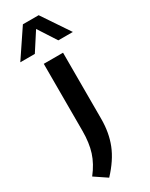

<svg xmlns="http://www.w3.org/2000/svg" viewBox="-308 -857 888 1139"><g transform="rotate(-30 136.0 -288.0)"><path d="M70 234 -14 177.5Q32.5 118 52 57Q71.5 -4 71.5 -86.5V-545H203.5V-92Q203.5 2.5 173 79.5Q142.5 156.5 70 234ZM-44.5 -622.5 81.5 -810H189.5L315.5 -622.5H216L135.5 -747L55 -622.5Z"/></g></svg>

Font: Encode Sans Semi Expanded SemiBold
Style: Regular
Weight: 600
Width: 6
Designer: Multiple Designers
Foundry: Impallari Type
Version: Version 3.000; ttfautohint (v1.8.3) -l 8 -r 50 -G 200 -x 14 